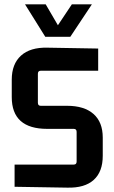

<svg xmlns="http://www.w3.org/2000/svg" viewBox="-20 -858 523 882"><path d="M188 -689 95 -838H190L246 -742L310 -838H402L303 -689ZM167 -372H288Q367 -372 409.5 -334.5Q452 -297 452 -226V-142Q452 -69 410.5 -31.5Q369 6 289 4L47 0V-102H319Q332 -102 332 -116V-252Q332 -266 319 -266H197Q34 -266 34 -412V-492Q34 -564 76.5 -602.5Q119 -641 198 -639L431 -635V-533H167Q154 -533 154 -519V-386Q154 -372 167 -372Z"/></svg>

Font: Gemunu Libre
Style: Bold
Weight: 700
Designer: Puspanada Ekanayake, Sola Matas, Pathum Egodawatta, Kosala Senevirathne
Foundry: mooniak
Version: Version 1.100